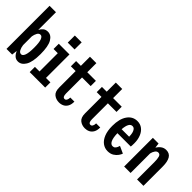

<svg xmlns="http://www.w3.org/2000/svg" viewBox="69 -1551 2364 2364"><g transform="rotate(45 1251.0 -369.5)"><path d="M62 0V-750H173.5V-441.5Q188 -471.5 212.2 -491.2Q236.5 -511 273 -511Q332 -511 368.2 -449.5Q404.5 -388 404.5 -251Q404.5 -114 366.5 -51.5Q328.5 11 270 11Q233 11 208.2 -12.5Q183.5 -36 169 -70.5L160.5 0ZM236 -420Q209.5 -420 194.2 -392.2Q179 -364.5 173.5 -329.5V-177.5Q178.5 -137 194 -108.5Q209.5 -80 236 -80Q262 -80 277.2 -120.8Q292.5 -161.5 292.5 -251Q292.5 -341.5 277.2 -380.8Q262 -420 236 -420Z M540.5 -711.5H659.5V-588H540.5ZM466 0V-91H546V-409H472.5V-500H658.5V-91H735.5V0Z M857 -122.5V-409H774V-500H857V-658.5H968.5V-500H1118.5V-409H968.5V-132Q968.5 -69 1003 -69Q1021.5 -69 1031.2 -86.8Q1041 -104.5 1041 -132H1112.5Q1112.5 -81 1094.8 -49.8Q1077 -18.5 1047.8 -4.2Q1018.5 10 985 10Q932.5 10 894.8 -19.8Q857 -49.5 857 -122.5Z M1307 -122.5V-409H1224V-500H1307V-658.5H1418.5V-500H1568.5V-409H1418.5V-132Q1418.5 -69 1453 -69Q1471.5 -69 1481.2 -86.8Q1491 -104.5 1491 -132H1562.5Q1562.5 -81 1544.8 -49.8Q1527 -18.5 1497.8 -4.2Q1468.5 10 1435 10Q1382.5 10 1344.8 -19.8Q1307 -49.5 1307 -122.5Z M1831 11Q1781 11 1740.5 -19Q1700 -49 1676.5 -107.2Q1653 -165.5 1653 -250.5Q1653 -373.5 1701.8 -442.8Q1750.5 -512 1831.5 -512Q1883 -512 1920 -483.2Q1957 -454.5 1977 -404.5Q1997 -354.5 1997 -290.5Q1997 -267.5 1996 -253.5Q1995 -239.5 1994 -232H1761.5Q1763.5 -152.5 1782.2 -114.2Q1801 -76 1832.5 -76Q1854 -76 1866.5 -88.8Q1879 -101.5 1885.5 -117.5Q1892 -133.5 1894.5 -143.5L1987 -101.5Q1981.5 -82.5 1963 -56Q1944.5 -29.5 1912 -9.2Q1879.5 11 1831 11ZM1831 -425.5Q1773 -425.5 1763.5 -303H1894V-309.5Q1894 -337.5 1888 -364Q1882 -390.5 1868 -408Q1854 -425.5 1831 -425.5Z M2110.5 0V-500H2210L2217.5 -436.5Q2236.5 -468.5 2266 -490Q2295.5 -511.5 2333.5 -511.5Q2393 -511.5 2419.8 -465.8Q2446.5 -420 2446.5 -338.5V0H2335.5V-301Q2335.5 -356 2326 -388Q2316.5 -420 2286.5 -420Q2263 -420 2246 -395.8Q2229 -371.5 2222.5 -340V0Z"/></g></svg>

Font: Trispace Condensed Medium
Style: Regular
Weight: 500
Width: 3
Designer: Tyler Finck
Foundry: Etcetera Type Company
Version: Version 1.210; ttfautohint (v1.8.3)